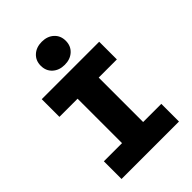

<svg xmlns="http://www.w3.org/2000/svg" viewBox="-253 -995 1106 1106"><g transform="rotate(-45 300.0 -442.0)"><path d="M66 0V-144H214V-506H66V-650H534V-506H386V-144H534V0ZM300 -696Q255 -696 226.5 -722Q198 -748 198 -790Q198 -832 226.5 -858Q255 -884 300 -884Q345 -884 373.5 -858Q402 -832 402 -790Q402 -748 373.5 -722Q345 -696 300 -696Z"/></g></svg>

Font: Source Code Pro Black
Style: Regular
Weight: 900
Monospace: yes
Designer: Paul D. Hunt, Teo Tuominen
Foundry: Adobe Systems Incorporated
Version: Version 2.030;PS 1.000;hotconv 16.6.51;makeotf.lib2.5.65220